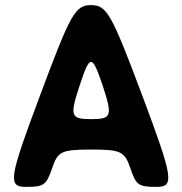

<svg xmlns="http://www.w3.org/2000/svg" viewBox="-20 -731 712 751"><path d="M490 -73C512 -7 521 0 592 0C663 0 658 -33 537 -356C416 -678 398 -711 336 -711C274 -711 256 -678 136 -356C15 -33 10 0 81 0C152 0 161 -7 184 -73C206 -139 220 -146 337 -146C453 -146 467 -139 490 -73ZM292 -398C332 -519 340 -519 381 -398C421 -277 417 -265 337 -265C256 -265 252 -277 292 -398Z"/></svg>

Font: Asimov Print
Style: A
Weight: 500
Designer: Google
Version: Version 2.000980: 2014